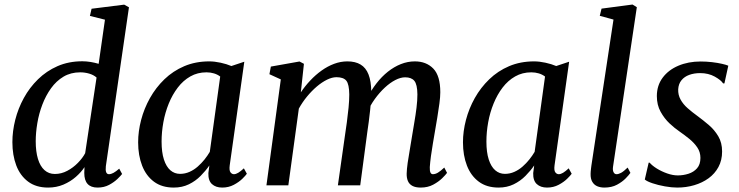

<svg xmlns="http://www.w3.org/2000/svg" viewBox="-20 -838 3340 868"><path d="M458.5 -86.5Q456.5 -68.5 460 -59.5Q463.5 -50.5 472.5 -50.5Q482 -50.5 493 -56.5Q504 -62.5 519 -75.5L532 -51.5Q526.5 -44 511.2 -29.2Q496 -14.5 473.2 -2.2Q450.5 10 421 10Q391 10 376 -6.5Q361 -23 361 -56L362 -82.5Q347.5 -60 323 -38.5Q298.5 -17 266.8 -3.5Q235 10 197.5 10Q143 10 107 -17Q71 -44 53.5 -90.2Q36 -136.5 36 -195.5Q36 -245 49 -296.5Q62 -348 87.8 -395Q113.5 -442 151.8 -479.5Q190 -517 240.2 -539Q290.5 -561 352.5 -561Q370.5 -561 390 -557.8Q409.5 -554.5 426 -549.5L454.5 -749L386.5 -766L394 -798.5L541.5 -817L563 -805ZM416.5 -487.5Q403 -499.5 383.2 -505.2Q363.5 -511 342.5 -511Q300 -511 267.2 -491.5Q234.5 -472 210.8 -439Q187 -406 171.5 -365.2Q156 -324.5 148.8 -281.5Q141.5 -238.5 141.5 -199.5Q141.5 -153 151.5 -119.8Q161.5 -86.5 181 -69Q200.5 -51.5 228 -51.5Q257.5 -51.5 284.2 -65.8Q311 -80 332.2 -101.8Q353.5 -123.5 365 -145.5Z M1018.5 -90.5Q1015.5 -67.5 1022 -59Q1028.5 -50.5 1037.5 -50.5Q1046.5 -50.5 1057.2 -57Q1068 -63.5 1082.5 -77L1096 -52.5Q1091 -45 1075.8 -30Q1060.5 -15 1037 -2.5Q1013.5 10 984.5 10Q955.5 10 938.2 -5.8Q921 -21.5 922 -55.5L926.5 -90Q910 -66 887 -42.8Q864 -19.5 833.8 -4.8Q803.5 10 765.5 10Q712 10 676.2 -16.5Q640.5 -43 622.5 -89.2Q604.5 -135.5 604.5 -194.5Q604.5 -244 618 -295.8Q631.5 -347.5 658 -394.8Q684.5 -442 723.2 -479.5Q762 -517 813 -538.8Q864 -560.5 926 -560.5Q950 -560.5 977.5 -554.5Q1005 -548.5 1026 -539.5L1084.5 -559ZM975.5 -492Q963 -501.5 947.2 -506.2Q931.5 -511 913.5 -511Q873 -511 840.5 -492.5Q808 -474 783.8 -442.2Q759.5 -410.5 743 -370Q726.5 -329.5 718.5 -285.2Q710.5 -241 710.5 -198Q710.5 -149.5 721 -117Q731.5 -84.5 750.2 -68.2Q769 -52 794 -52Q816.5 -52 836.8 -61Q857 -70 874 -85Q891 -100 904.8 -117.2Q918.5 -134.5 928.5 -151.5Z M1354 -549.5 1340 -420.5Q1359 -449 1382.8 -474.2Q1406.5 -499.5 1433.8 -519Q1461 -538.5 1490.5 -549.5Q1520 -560.5 1550.5 -560.5Q1586.5 -560.5 1610.2 -546.2Q1634 -532 1646 -501.5Q1658 -471 1658.5 -422.5Q1658.5 -417 1658.2 -410Q1658 -403 1657.2 -395.2Q1656.5 -387.5 1655.5 -379.5L1640.5 -395Q1658.5 -431 1682 -461.2Q1705.5 -491.5 1733.5 -513.8Q1761.5 -536 1792.2 -548.2Q1823 -560.5 1855.5 -560.5Q1907 -560.5 1938.8 -528Q1970.5 -495.5 1970.5 -421Q1970.5 -400.5 1966.5 -370.2Q1962.5 -340 1957 -307Q1951.5 -274 1946.5 -245Q1942 -218.5 1937 -189.2Q1932 -160 1928.2 -132Q1924.5 -104 1923 -82.5Q1922.5 -65.5 1926 -58Q1929.5 -50.5 1937 -50.5Q1948 -50.5 1959.8 -57.5Q1971.5 -64.5 1988.5 -80.5L2001 -56.5Q1995 -48 1979 -32.2Q1963 -16.5 1938.5 -3.2Q1914 10 1882 10Q1858.5 10 1844.2 2.2Q1830 -5.5 1824 -19.8Q1818 -34 1818.5 -53.5Q1819 -73 1823 -101.8Q1827 -130.5 1832.8 -162.2Q1838.5 -194 1843 -224Q1847.5 -252 1853.2 -285.2Q1859 -318.5 1863 -351.2Q1867 -384 1867 -411.5Q1866.5 -456.5 1853.2 -472.5Q1840 -488.5 1811.5 -488.5Q1791 -488.5 1767.2 -476.2Q1743.5 -464 1719.5 -441.8Q1695.5 -419.5 1674.2 -390Q1653 -360.5 1638 -325.5L1657 -387Q1656 -364.5 1653.2 -339Q1650.5 -313.5 1647.2 -288.2Q1644 -263 1640.5 -240.5L1608.5 0H1507.5L1539 -222Q1543.5 -251 1548 -284.8Q1552.5 -318.5 1555.8 -351.2Q1559 -384 1559 -411Q1558.5 -457 1545.8 -473Q1533 -489 1501 -489Q1481.5 -489 1458.5 -477.8Q1435.5 -466.5 1412.2 -446.8Q1389 -427 1368 -401.5Q1347 -376 1331 -347L1283.5 0H1184.5L1249.5 -479L1198 -502.5L1204.5 -537L1334 -560Z M2487 -90.5Q2484 -67.5 2490.5 -59Q2497 -50.5 2506 -50.5Q2515 -50.5 2525.8 -57Q2536.5 -63.5 2551 -77L2564.5 -52.5Q2559.5 -45 2544.2 -30Q2529 -15 2505.5 -2.5Q2482 10 2453 10Q2424 10 2406.8 -5.8Q2389.5 -21.5 2390.5 -55.5L2395 -90Q2378.5 -66 2355.5 -42.8Q2332.5 -19.5 2302.2 -4.8Q2272 10 2234 10Q2180.5 10 2144.8 -16.5Q2109 -43 2091 -89.2Q2073 -135.5 2073 -194.5Q2073 -244 2086.5 -295.8Q2100 -347.5 2126.5 -394.8Q2153 -442 2191.8 -479.5Q2230.5 -517 2281.5 -538.8Q2332.5 -560.5 2394.5 -560.5Q2418.5 -560.5 2446 -554.5Q2473.5 -548.5 2494.5 -539.5L2553 -559ZM2444 -492Q2431.5 -501.5 2415.8 -506.2Q2400 -511 2382 -511Q2341.5 -511 2309 -492.5Q2276.5 -474 2252.2 -442.2Q2228 -410.5 2211.5 -370Q2195 -329.5 2187 -285.2Q2179 -241 2179 -198Q2179 -149.5 2189.5 -117Q2200 -84.5 2218.8 -68.2Q2237.5 -52 2262.5 -52Q2285 -52 2305.2 -61Q2325.5 -70 2342.5 -85Q2359.5 -100 2373.2 -117.2Q2387 -134.5 2397 -151.5Z M2751.5 -85Q2749 -68.5 2753.8 -59.5Q2758.5 -50.5 2767 -50.5Q2776.5 -50.5 2788 -56.8Q2799.5 -63 2817.5 -80.5L2830 -56.5Q2824 -47.5 2808.8 -31.8Q2793.5 -16 2769.5 -3Q2745.5 10 2712 10Q2694.5 10 2680.2 4Q2666 -2 2657.8 -15.8Q2649.5 -29.5 2650 -52Q2650 -56 2650.5 -62.8Q2651 -69.5 2652 -76.8Q2653 -84 2653.5 -89L2753.5 -749.5L2691.5 -766.5L2699.5 -799L2839.5 -817.5L2859 -805.5Z M3255 -461H3249Q3239.5 -476 3211 -491.8Q3182.5 -507.5 3145.5 -507.5Q3118 -507.5 3096 -499.5Q3074 -491.5 3060.8 -475.2Q3047.5 -459 3046 -434.5Q3045 -409 3056.8 -387.8Q3068.5 -366.5 3088.8 -348.8Q3109 -331 3132.5 -314Q3158.5 -295 3184.2 -273Q3210 -251 3227.2 -222Q3244.5 -193 3244.5 -153Q3244.5 -113.5 3228 -83Q3211.5 -52.5 3183.2 -32Q3155 -11.5 3118.5 -0.8Q3082 10 3041.5 10Q3016.5 10 2985.8 4.5Q2955 -1 2929.8 -9.5Q2904.5 -18 2895 -26.5L2912.5 -102.5H2917Q2928 -89.5 2949.2 -76.2Q2970.5 -63 2996 -54Q3021.5 -45 3044 -45Q3069 -45 3092.5 -52.5Q3116 -60 3131.2 -77.2Q3146.5 -94.5 3146.5 -124Q3146.5 -150.5 3132.5 -171.2Q3118.5 -192 3096.8 -209.8Q3075 -227.5 3052 -243.5Q3031 -257.5 3007.2 -279.8Q2983.5 -302 2966.5 -332.8Q2949.5 -363.5 2949.5 -403.5Q2949.5 -451.5 2975.8 -486.8Q3002 -522 3047 -541Q3092 -560 3147.5 -560Q3173.5 -560 3199 -557Q3224.5 -554 3244 -549.5Q3263.5 -545 3272.5 -541Z"/></svg>

Font: Merriweather 36pt
Style: Italic
Weight: 400
Italic angle: -7.8°
Version: Version 2.101